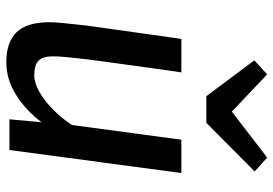

<svg xmlns="http://www.w3.org/2000/svg" viewBox="-152 -724 885 622"><g transform="rotate(90 291.0 -412.5)"><path d="M181 10Q116 10 83.8 -23.2Q51.5 -56.5 51.5 -130.5Q51.5 -146 54.5 -177Q57.5 -208 62.5 -251Q68.5 -294.5 76 -347.8Q83.5 -401 91.2 -455.5Q99 -510 105.5 -557H214Q212.5 -547.5 208.5 -519.5Q204.5 -491.5 199.2 -453.8Q194 -416 188.5 -376.2Q183 -336.5 178.5 -302.8Q174 -269 171.5 -250Q167 -212.5 164.5 -185.5Q162 -158.5 162 -142Q162 -107.5 176.5 -94Q191 -80.5 223 -80.5Q248 -80.5 276.8 -96.8Q305.5 -113 333.8 -140.8Q362 -168.5 384.5 -202.5L432 -557H540L465.5 0H366L375.5 -104Q337.5 -53.5 287.2 -21.8Q237 10 181 10ZM291 -638 175 -793.5 220.5 -835 341 -720.5 490 -835 535 -794.5 377.5 -638Z"/></g></svg>

Font: Merriweather Sans Italic
Style: Regular
Weight: 400
Italic angle: -7.5°
Designer: Eben Sorkin
Foundry: Eben Sorkin
Version: Version 1.008; ttfautohint (v1.7.19-72a1) -l 8 -r 50 -G 200 